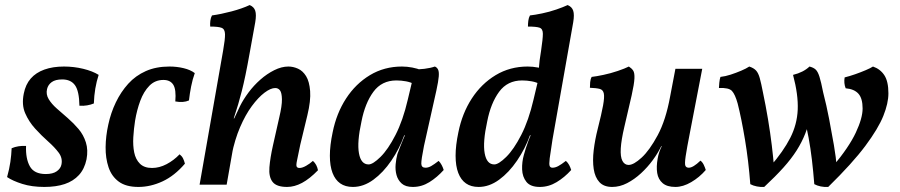

<svg xmlns="http://www.w3.org/2000/svg" viewBox="-20 -730 3557 759"><path d="M233 -467Q272 -467 309 -458Q346 -449 370 -434Q353 -382 351 -321Q339 -316 324.5 -313.5Q310 -311 294 -312Q293 -370 276.5 -393Q260 -416 226 -416Q199 -416 184.5 -405.5Q170 -395 166 -378Q161 -357 172.5 -338Q184 -319 204.5 -301Q225 -283 248 -263Q271 -243 290.5 -220Q310 -197 319.5 -167Q329 -137 322 -100Q314 -62 292 -38Q270 -14 236 -2.5Q202 9 155 9Q106 9 68 -3Q30 -15 8 -30Q17 -62 21 -90Q25 -118 26 -144Q52 -155 83 -153Q81 -103 98 -72.5Q115 -42 161 -42Q189 -42 204.5 -53Q220 -64 223 -80Q228 -105 212 -126.5Q196 -148 170 -171Q144 -194 119 -221.5Q94 -249 79.5 -282.5Q65 -316 74 -360Q81 -396 101.5 -419.5Q122 -443 155.5 -455Q189 -467 233 -467Z M527 9Q478 9 449.5 -12Q421 -33 409 -69Q397 -105 397.5 -148.5Q398 -192 408 -237Q418 -284 438 -325.5Q458 -367 487 -399Q516 -431 556.5 -449Q597 -467 650 -467Q679 -467 706 -460.5Q733 -454 750 -441Q741 -416 735.5 -388Q730 -360 727 -333Q705 -323 673 -329Q677 -376 665 -395Q653 -414 626 -414Q593 -414 570.5 -391Q548 -368 534.5 -331.5Q521 -295 514 -253Q509 -221 507 -188Q505 -155 510.5 -127.5Q516 -100 533 -83Q550 -66 581 -66Q610 -66 638.5 -81Q667 -96 690 -120Q699 -113 703.5 -104Q708 -95 711 -83Q670 -35 622.5 -13Q575 9 527 9Z M769 0 862 -530Q870 -575 869.5 -595Q869 -615 856 -620Q843 -625 811 -625Q810 -636 811.5 -648Q813 -660 818 -669Q854 -674 895.5 -685Q937 -696 967 -710Q984 -703 989 -687.5Q994 -672 989 -642Q976 -571 967 -520.5Q958 -470 950.5 -434Q943 -398 936 -370.5Q929 -343 921.5 -317.5Q914 -292 904 -262H922L876 0ZM1120 -467Q1139 -467 1158 -458.5Q1177 -450 1190 -429Q1203 -408 1206 -370Q1209 -332 1195 -274L1167 -158Q1158 -114 1154 -95Q1150 -76 1153 -71Q1156 -66 1164 -66Q1175 -66 1190 -74.5Q1205 -83 1217 -94Q1225 -87 1230 -77.5Q1235 -68 1237 -57Q1204 -23 1174 -7Q1144 9 1115 9Q1073 9 1057.5 -11Q1042 -31 1045 -68.5Q1048 -106 1059 -155L1084 -266Q1095 -312 1094.5 -337.5Q1094 -363 1087 -372.5Q1080 -382 1068 -382Q1050 -382 1025.5 -363.5Q1001 -345 975.5 -310.5Q950 -276 929 -227Q908 -178 896 -118L890 -228L929 -311Q942 -337 962.5 -364.5Q983 -392 1009 -415Q1035 -438 1064 -452.5Q1093 -467 1120 -467Z M1699 -467Q1707 -464 1711.5 -455.5Q1716 -447 1714.5 -428Q1713 -409 1705 -372L1656 -153Q1645 -98 1645.5 -82.5Q1646 -67 1662 -67Q1673 -67 1684.5 -73.5Q1696 -80 1714 -94Q1721 -87 1726 -77.5Q1731 -68 1734 -58Q1708 -29 1677.5 -10Q1647 9 1612 9Q1583 9 1568 -4.5Q1553 -18 1547.5 -38Q1542 -58 1544 -80.5Q1546 -103 1551 -121Q1555 -132 1561 -147.5Q1567 -163 1573.5 -178.5Q1580 -194 1584 -203L1620 -353L1610 -456Q1634 -455 1658 -458Q1682 -461 1699 -467ZM1643 -453 1618 -397Q1604 -405 1585 -408.5Q1566 -412 1547 -412Q1489 -412 1456 -367Q1423 -322 1409 -250Q1391 -168 1399 -124Q1407 -80 1437 -80Q1454 -80 1484 -109.5Q1514 -139 1543.5 -196.5Q1573 -254 1592 -336L1611 -416L1655 -409L1602 -195H1578Q1559 -142 1527 -95Q1495 -48 1456 -19.5Q1417 9 1375 9Q1345 9 1325 -5Q1305 -19 1294.5 -46.5Q1284 -74 1284 -114.5Q1284 -155 1295 -207Q1310 -282 1348 -340.5Q1386 -399 1442.5 -433Q1499 -467 1569 -467Q1589 -467 1610 -463Q1631 -459 1643 -453Z M2114 9Q2077 9 2061 -11Q2045 -31 2044 -60.5Q2043 -90 2051 -118Q2054 -129 2059 -145Q2064 -161 2070 -176.5Q2076 -192 2081 -201L2113 -403Q2108 -427 2110 -458Q2112 -489 2119 -530Q2126 -577 2126 -596.5Q2126 -616 2113 -620.5Q2100 -625 2067 -625Q2067 -636 2068.5 -648Q2070 -660 2075 -669Q2094 -671 2123 -677Q2152 -683 2179.5 -692.5Q2207 -702 2224 -710Q2241 -703 2246 -687.5Q2251 -672 2246 -642L2164 -178Q2156 -128 2153 -104Q2150 -80 2153 -73.5Q2156 -67 2164 -67Q2175 -67 2187 -73.5Q2199 -80 2217 -94Q2225 -87 2230 -77.5Q2235 -68 2238 -58Q2212 -29 2180.5 -10Q2149 9 2114 9ZM2140 -453 2115 -397Q2101 -405 2082 -408.5Q2063 -412 2044 -412Q1986 -412 1953 -367Q1920 -322 1906 -250Q1888 -168 1896 -124Q1904 -80 1934 -80Q1951 -80 1981 -109.5Q2011 -139 2040.5 -196.5Q2070 -254 2089 -336L2108 -416L2152 -409L2099 -195H2075Q2056 -142 2024 -95Q1992 -48 1953 -19.5Q1914 9 1872 9Q1842 9 1822 -5Q1802 -19 1791.5 -46.5Q1781 -74 1781 -114.5Q1781 -155 1792 -207Q1807 -282 1845 -340.5Q1883 -399 1939.5 -433Q1996 -467 2066 -467Q2086 -467 2107 -463Q2128 -459 2140 -453Z M2400 9Q2367 9 2349.5 -10Q2332 -29 2327 -62Q2322 -95 2327 -136.5Q2332 -178 2343 -221Q2358 -280 2364 -313Q2370 -346 2367 -360.5Q2364 -375 2351 -378.5Q2338 -382 2312 -383Q2312 -393 2313 -405Q2314 -417 2319 -426Q2337 -428 2365.5 -434Q2394 -440 2422 -449.5Q2450 -459 2466 -467Q2477 -460 2483 -451Q2489 -442 2488 -420Q2487 -398 2477 -353Q2467 -308 2448 -228Q2436 -177 2434 -143.5Q2432 -110 2440.5 -94Q2449 -78 2465 -78Q2485 -78 2516.5 -107Q2548 -136 2580 -195.5Q2612 -255 2629 -348L2650 -458H2756L2708 -209Q2695 -143 2690.5 -112.5Q2686 -82 2689.5 -74.5Q2693 -67 2703 -67Q2720 -67 2749 -95Q2757 -89 2762 -78.5Q2767 -68 2770 -58Q2745 -29 2712.5 -10Q2680 9 2650 9Q2617 9 2599.5 -6Q2582 -21 2578 -46Q2574 -71 2580 -104Q2582 -116 2586 -128Q2590 -140 2596 -152H2594Q2581 -125 2560.5 -97Q2540 -69 2514 -45Q2488 -21 2459 -6Q2430 9 2400 9Z M2942 -467Q2960 -461 2969 -451Q2978 -441 2983.5 -421Q2989 -401 2996 -365Q3007 -313 3016 -259Q3025 -205 3031 -155.5Q3037 -106 3040 -67L3025 -72Q3077 -132 3104 -185Q3131 -238 3133.5 -296.5Q3136 -355 3115 -434Q3156 -444 3180 -467Q3196 -463 3204.5 -455Q3213 -447 3219.5 -426.5Q3226 -406 3234 -365Q3247 -315 3257.5 -260.5Q3268 -206 3276.5 -156.5Q3285 -107 3288 -67L3273 -73Q3336 -148 3363 -205.5Q3390 -263 3390 -301Q3390 -341 3373.5 -359.5Q3357 -378 3323 -381Q3319 -391 3318 -402Q3317 -413 3319 -424Q3339 -429 3360.5 -436.5Q3382 -444 3402 -452.5Q3422 -461 3431 -467Q3460 -457 3476 -432.5Q3492 -408 3492 -361Q3492 -322 3472 -272Q3452 -222 3401 -153.5Q3350 -85 3254 9Q3239 10 3224.5 7Q3210 4 3199 -2Q3195 -53 3189.5 -99Q3184 -145 3176.5 -185.5Q3169 -226 3160 -260L3186 -280Q3177 -237 3163.5 -202.5Q3150 -168 3129 -135Q3108 -102 3077 -67.5Q3046 -33 3001 9Q2987 10 2972 7Q2957 4 2946 -2Q2939 -94 2925 -178Q2911 -262 2896 -321Q2886 -357 2873.5 -370.5Q2861 -384 2822 -382Q2822 -389 2823.5 -403Q2825 -417 2828 -426Q2847 -428 2868.5 -435Q2890 -442 2910 -450.5Q2930 -459 2942 -467Z"/></svg>

Font: Vollkorn Medium
Style: Italic
Weight: 500
Italic angle: -11°
Designer: Friedrich Althausen
Foundry: Friedrich Althausen
Version: Version 5.000